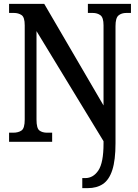

<svg xmlns="http://www.w3.org/2000/svg" viewBox="-20 -734 715 994"><path d="M406 240V188H421Q463 188 489.5 148Q516 108 516 9V-3L169 -573V-115Q169 -70 184 -58.5Q199 -47 224 -47H250V0H27V-47H48Q75 -47 91.5 -58.5Q108 -70 108 -115V-603Q108 -645 91.5 -656Q75 -667 52 -667H27V-714H209L516 -188V-603Q516 -643 500 -655Q484 -667 460 -667H435V-714H658V-667H634Q609 -667 593.5 -654Q578 -641 578 -599V7Q578 95 561.5 146Q545 197 513 218.5Q481 240 434 240Z"/></svg>

Font: Noto Serif Thai Condensed SemiBold
Style: Regular
Weight: 600
Width: 3
Designer: Monotype Design Team
Foundry: Monotype Imaging Inc.
Version: Version 2.002; ttfautohint (v1.8.4.7-5d5b)